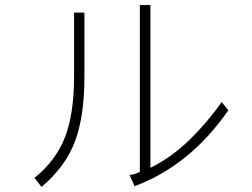

<svg xmlns="http://www.w3.org/2000/svg" viewBox="-20 -704 1002 762"><path d="M535 -22V-684H577V-38Q660 -79 731.5 -148.5Q803 -218 860 -299L886 -266Q734 -47 514 35L494 -10Q511 -10 535 -22ZM274 -403V-654H315V-398Q315 -244 278 -144Q241 -44 145 38L117 2Q202 -67 238 -159.5Q274 -252 274 -403Z"/></svg>

Font: Gmarket Sans TTF Light
Style: Regular
Weight: 300
Designer: Creative Director : Sungho Lee; Art Director : Kiwoong Choi; Project Manager : Sori Yang, Jongwook Yoon; Font Designer :
Foundry: Sandoll Inc.
Version: Version 1.000;hotconv 1.0.109;makeotfexe 2.5.65596